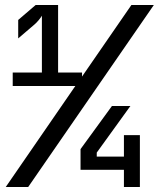

<svg xmlns="http://www.w3.org/2000/svg" viewBox="-20 -750 640 770"><path d="M3 0 282 -405H31V-459H148V-687Q144 -680 135 -669Q126 -658 115 -649L53 -596V-670L123 -730H213V-459H309V-443L507 -730H597L93 0ZM477 0V-69H303V-152L429 -325H503L368 -138V-122H477V-208H541V0Z"/></svg>

Font: Pitagon Sans Mono Medium
Style: Regular
Weight: 500
Monospace: yes
Designer: Travis Tran
Foundry: Pitagon
Version: Version 1.001; ttfautohint (v1.8.4.7-5d5b);gftools[0.9.26]